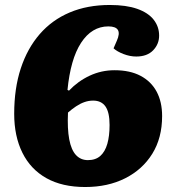

<svg xmlns="http://www.w3.org/2000/svg" viewBox="-20 -737 696 771"><path d="M322 14Q230 14 166.5 -21.5Q103 -57 70 -123.5Q37 -190 37 -280Q37 -382 63.5 -462.5Q90 -543 139.5 -600Q189 -657 260 -687Q331 -717 421 -717Q487 -717 531 -701.5Q575 -686 597 -658Q619 -630 619 -594Q619 -560 595 -535Q571 -510 527 -510Q502 -510 476 -520Q450 -530 436 -543L449 -573Q462 -602 453.5 -616.5Q445 -631 415 -631Q382 -631 354.5 -614.5Q327 -598 305.5 -565Q284 -532 270.5 -484.5Q257 -437 251 -376L257 -373Q293 -411 340 -433Q387 -455 440 -455Q502 -455 544.5 -432.5Q587 -410 609 -369Q631 -328 631 -271Q631 -183 591.5 -119.5Q552 -56 482.5 -21Q413 14 322 14ZM333 -94Q364 -94 383 -111Q402 -128 411 -159.5Q420 -191 420 -235Q420 -286 403.5 -309.5Q387 -333 354 -333Q336 -333 319 -327Q302 -321 285.5 -310Q269 -299 253 -285Q250 -220 258 -177.5Q266 -135 285 -114.5Q304 -94 333 -94Z"/></svg>

Font: Literata 18pt Black
Style: Italic
Weight: 900
Italic angle: -2°
Designer: Latin by Veronika Burian and Jose Scaglione. Greek by Irene Vlachou. Cyrillic by Vera Evstafieva
Foundry: TypeTogether
Version: Version 3.103;gftools[0.9.29]